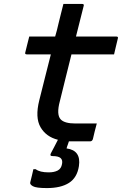

<svg xmlns="http://www.w3.org/2000/svg" viewBox="-20 -720 640 978"><path d="M473 -91Q467 -70 462.5 -51Q458 -32 453 -11Q449 0 439 0H340Q335 0 331 0Q329 7 326.5 13.5Q324 20 322 26L319 36Q394 46 382 126Q373 185 331.5 211.5Q290 238 219 238Q164 238 147.5 228.5Q131 219 134 209Q139 189 143 172.5Q147 156 150 142H162Q183 158 228 158Q256 158 274 148.5Q292 139 296 115Q300 95 288.5 85Q277 75 247 75Q232 75 239 61Q248 44 257 27Q266 10 275 -8Q215 -23 186.5 -72Q158 -121 180 -209Q195 -268 209.5 -326.5Q224 -385 239 -443H117Q105 -443 109 -454Q114 -476 119 -494.5Q124 -513 129 -534H261Q266 -550 270 -566.5Q274 -583 278 -600Q284 -626 290.5 -650.5Q297 -675 303 -700H398Q410 -700 406 -689Q396 -650 386.5 -611.5Q377 -573 367 -534H572Q584 -534 580 -523Q575 -502 570.5 -483.5Q566 -465 561 -443H344Q329 -384 314.5 -324.5Q300 -265 285 -205Q266 -135 290 -111Q310 -91 364 -91Z"/></svg>

Font: Recursive Mn Lnr St Med
Style: Italic
Weight: 500
Italic angle: -15°
Monospace: yes
Version: Version 1.079;hotconv 1.0.112;makeotfexe 2.5.65598; ttfautoh